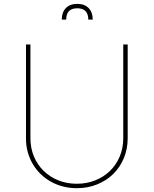

<svg xmlns="http://www.w3.org/2000/svg" viewBox="-20 -956 790 987"><path d="M113.6 -245.7V-727.3H136.4V-245.7Q136.4 -195 154.3 -152Q172.2 -109 204.2 -77.8Q236.2 -46.5 279.8 -28.9Q323.5 -11.4 375 -11.4Q425.4 -11.4 468.9 -28.6Q512.4 -45.8 544.6 -76.7Q576.7 -107.6 595.2 -150.7Q613.6 -193.9 613.6 -245.7V-727.3H636.4V-245.7Q636.4 -190.3 616.7 -143.1Q596.9 -95.9 562 -61.6Q527 -27.3 479 -8Q431.1 11.4 375 11.4Q338.1 11.4 304.2 2.7Q270.2 -6 241.1 -22.4Q212 -38.7 188.4 -61.8Q164.8 -84.9 148.1 -113.5Q131.4 -142 122.3 -175.4Q113.3 -208.8 113.6 -245.7ZM377.1 -936.1Q414.8 -936.1 435.7 -914.4Q456.7 -892.8 456.7 -855.1H433.9Q433.9 -913.4 377.1 -913.4Q320.3 -913.4 320.3 -855.1H297.6Q297.6 -892.8 318.5 -914.4Q339.5 -936.1 377.1 -936.1Z"/></svg>

Font: Inter P Thin
Style: Regular
Weight: 100
Designer: Rasmus Andersson
Foundry: rsms
Version: Version 3.018;git-588b23468